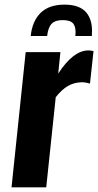

<svg xmlns="http://www.w3.org/2000/svg" viewBox="-20 -801 420 821"><path d="M111.3 -647Q117.7 -710 153.3 -745.6Q189 -781.2 255.9 -781.2Q322.3 -781.2 350.6 -745.6Q373.5 -716.3 373.5 -668.9Q373.5 -658.2 372.6 -647H302.2Q303.2 -655.8 303.2 -663.6Q302.7 -687.5 293.9 -699.2Q282.2 -714.8 249 -715.1Q215.8 -715.3 200.7 -699.2Q185.5 -683.1 181.6 -647ZM29.3 0 89.8 -578.1H238.3L229 -486.3Q293 -585.4 358.4 -585.4Q367.2 -585.4 379.9 -582.5L364.7 -443.4Q347.7 -449.2 330.1 -449.2H327.6Q295.9 -448.2 270 -433.1Q244.1 -418 218.3 -385.3L177.7 0Z"/></svg>

Font: Oswald
Style: Demi-Bold
Weight: 600
Designer: Vernon Adams
Foundry: Vernon Adams
Version: 3.0; ttfautohint (v0.94.23-7a4d-dirty) -l 8 -r 50 -G 200 -x 